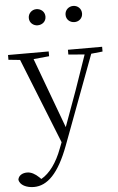

<svg xmlns="http://www.w3.org/2000/svg" viewBox="-77 -809 689 1124"><g transform="rotate(-5 267.5 -247.0)"><path d="M180 -670C207 -670 230 -688 230 -717C230 -746 207 -765 180 -765C156 -765 132 -746 132 -717C132 -688 156 -670 180 -670ZM397 -670C422 -670 445 -688 445 -717C445 -746 422 -765 397 -765C371 -765 348 -746 348 -717C348 -688 371 -670 397 -670ZM344 -484 439 -476 368 -271 292 -62 139 -475 231 -484V-512H-8V-484L60 -477L260 24L246 60C216 141 173 200 123 228L112 217C90 196 67 183 43 183C17 183 -7 195 -11 220C-7 253 34 271 76 271C156 271 223 204 282 47L478 -477L545 -484V-512H344Z"/></g></svg>

Font: Noto Serif CJK TC Light
Style: Regular
Weight: 300
Designer: Ryoko NISHIZUKA 西塚涼子 (kana & ideographs); Frank Grießhammer (Latin, Greek & Cyrillic); Wenlong ZHANG 张文龙 (bopomofo); San
Foundry: Adobe
Version: Version 2.001;hotconv 1.1.0;makeotfexe 2.6.0